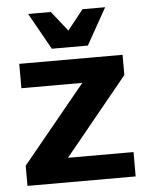

<svg xmlns="http://www.w3.org/2000/svg" viewBox="-51 -742 606 785"><g transform="rotate(-5 252.0 -350.0)"><path d="M205 -100H474V0H30V-83L290 -400H40V-500H464V-417ZM410 -700 326 -550H178L94 -700H187L252 -618L317 -700Z"/></g></svg>

Font: Fivo Sans Modern
Style: Regular
Weight: 700
Designer: Alexander Slobzheninov
Foundry: Alexander Slobzheninov
Version: 1.0